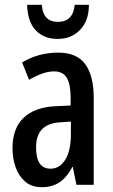

<svg xmlns="http://www.w3.org/2000/svg" viewBox="-20 -769 470 799"><path d="M223 -550Q300 -550 335 -501.5Q370 -453 370 -362V0H298L283 -74H281Q259 -32 228.5 -11Q198 10 154 10Q112 10 85 -13Q58 -36 45 -73Q32 -110 32 -153Q32 -235 78.5 -279Q125 -323 211 -327L274 -330V-361Q274 -418 258 -445Q242 -472 205 -472Q161 -472 101 -437L72 -509Q139 -550 223 -550ZM230 -260Q130 -254 130 -156Q130 -67 190 -67Q229 -67 252 -105Q275 -143 275 -209V-263ZM350 -749Q350 -683 313.5 -645Q277 -607 220 -607Q163 -607 129 -642.5Q95 -678 93 -749H154Q159 -678 221 -678Q284 -678 291 -749Z"/></svg>

Font: Noto Sans Lao UI ExtCond Med
Style: Regular
Weight: 500
Width: 2
Designer: Monotype Design Team
Foundry: Monotype Imaging Inc.
Version: Version 2.000; ttfautohint (v1.8.4.7-5d5b)